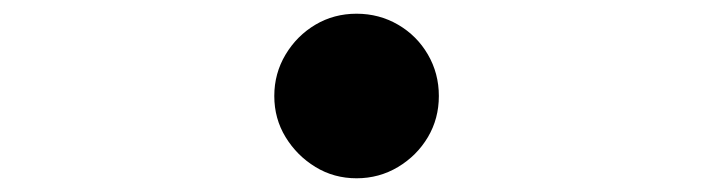

<svg xmlns="http://www.w3.org/2000/svg" viewBox="-20 -520 1040 280"><path d="M500 -260Q467 -260 440 -276.5Q413 -293 396.5 -320Q380 -347 380 -380Q380 -413 396.5 -440.5Q413 -468 440 -484Q467 -500 500 -500Q533 -500 560.5 -484Q588 -468 604 -440.5Q620 -413 620 -380Q620 -347 604 -320Q588 -293 560.5 -276.5Q533 -260 500 -260Z"/></svg>

Font: Noto Serif JP ExtraLight Black
Style: Regular
Weight: 900
Version: Version 2.003-H1;hotconv 1.1.1;makeotfexe 2.6.0